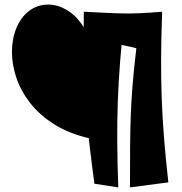

<svg xmlns="http://www.w3.org/2000/svg" viewBox="-20 -818 793 836"><path d="M372 -215Q281 -236 216.5 -276.5Q152 -317 111 -370Q70 -423 51 -480Q32 -537 32 -591Q32 -648 51 -695Q70 -742 106 -770Q142 -798 191 -798Q239 -798 286 -764.5Q333 -731 366.5 -658Q400 -585 406 -465ZM495 -2 391 -18Q378 -116 369.5 -189Q361 -262 356 -324.5Q351 -387 348.5 -450.5Q346 -514 345.5 -590Q345 -666 345 -767L522 -745Q510 -639 503 -550Q496 -461 493 -377Q490 -293 490.5 -202.5Q491 -112 495 -2ZM546 -2Q546 -103 546.5 -179Q547 -255 549.5 -318.5Q552 -382 557 -444.5Q562 -507 570.5 -580.5Q579 -654 592 -751L686 -767Q682 -658 681.5 -567.5Q681 -477 684 -393Q687 -309 694 -220Q701 -131 713 -24ZM678 -582Q630 -593 600 -601Q570 -609 547 -614.5Q524 -620 499 -624Q474 -628 438 -631.5Q402 -635 344 -638L345 -767Q405 -764 444.5 -762Q484 -760 517 -759.5Q550 -759 589 -760.5Q628 -762 686 -767Z"/></svg>

Font: Marhey
Style: Bold
Weight: 700
Designer: Nur Syamsi & Bustanul Arifin
Foundry: Namelatype
Version: Version 1.000